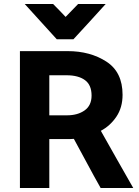

<svg xmlns="http://www.w3.org/2000/svg" viewBox="-20 -934 692 954"><path d="M103 -914H244Q260 -898 275.5 -882Q291 -866 306 -850L368 -914H505Q465 -870 425 -826Q385 -782 345 -739H262ZM311 -560H225V-361H313Q366 -361 400.5 -385.5Q435 -410 435 -459Q435 -512 402 -536Q369 -560 311 -560ZM480 0Q446 -60 413 -122Q380 -184 347 -244Q337 -243 327 -243Q317 -243 307 -243H225V0H79V-680H316Q428 -680 508.5 -628Q589 -576 589 -463Q589 -400 558.5 -354.5Q528 -309 481 -284Q521 -213 561.5 -141.5Q602 -70 642 0Z"/></svg>

Font: Palanquin Dark Medium
Style: Regular
Weight: 500
Designer: Pria Ravichandran
Version: Version 1.001